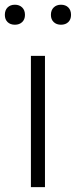

<svg xmlns="http://www.w3.org/2000/svg" viewBox="-54 -772 313 792"><path d="M73.5 0V-541.5H131.5V0ZM197.5 -670Q179 -670 167.5 -681Q156 -692 156 -710.5Q156 -730 167.5 -741.2Q179 -752.5 197.5 -752.5Q216.5 -752.5 227.8 -741.2Q239 -730 239 -710.5Q239 -692 227.8 -681Q216.5 -670 197.5 -670ZM7.5 -670Q-11.5 -670 -22.8 -681Q-34 -692 -34 -710.5Q-34 -730 -22.8 -741.2Q-11.5 -752.5 7.5 -752.5Q26 -752.5 37.5 -741.2Q49 -730 49 -710.5Q49 -692 37.5 -681Q26 -670 7.5 -670Z"/></svg>

Font: Encode Sans SemiCondensed Light
Style: Regular
Weight: 300
Width: 4
Designer: Multiple Designers
Foundry: Impallari Type
Version: Version 3.002